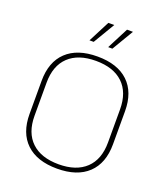

<svg xmlns="http://www.w3.org/2000/svg" viewBox="-165 -1036 1006 1159"><g transform="rotate(20 338.0 -456.5)"><path d="M70 -244V-456Q70 -578 139.5 -644Q209 -710 338 -710Q467 -710 536.5 -644Q606 -578 606 -456V-244Q606 -122 536.5 -56Q467 10 338 10Q209 10 139.5 -56Q70 -122 70 -244ZM574 -244V-456Q574 -565 512.5 -623.5Q451 -682 338 -682Q225 -682 163.5 -623.5Q102 -565 102 -456V-244Q102 -135 163.5 -76.5Q225 -18 338 -18Q451 -18 512.5 -76.5Q574 -135 574 -244ZM329 -923H367L285 -785H258ZM449 -923H487L405 -785H378Z"/></g></svg>

Font: KoHo ExtraLight
Style: Regular
Weight: 275
Version: Version 1.000; ttfautohint (v1.6)